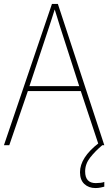

<svg xmlns="http://www.w3.org/2000/svg" viewBox="-20 -735 548 972"><path d="M480 0 389 -274H121L27 0H0L243 -715H273L508 0ZM284 -600Q278 -620 271.5 -640.5Q265 -661 257 -687Q250 -664 243 -643Q236 -622 229 -600L129 -299H381ZM411 133Q411 192 465 192Q477 192 489 190.5Q501 189 508 186V210Q501 212 489 214.5Q477 217 463 217Q429 217 407 196.5Q385 176 385 137Q385 63 479 -10L498 0Q462 30 436.5 62.5Q411 95 411 133Z"/></svg>

Font: Noto Sans Bengali SemiCondensed Thin
Style: Regular
Weight: 100
Width: 4
Designer: Joana Ranito - Universal Thirst; Jelle Bosma - Monotype Design Team
Foundry: Universal Thirst ehf.
Version: Version 3.000; ttfautohint (v1.8.4.7-5d5b)